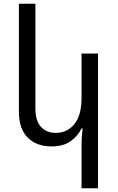

<svg xmlns="http://www.w3.org/2000/svg" viewBox="-20 -780 637 1036"><path d="M509 236H420V-1Q420 -44 426 -87H420Q401 -47 361.5 -18.5Q322 10 259 10Q177 10 129.5 -37.5Q82 -85 82 -178V-760H171V-195Q171 -128 201 -95.5Q231 -63 280 -63Q343 -63 381.5 -110.5Q420 -158 420 -252V-491H509Z"/></svg>

Font: Go Noto Current
Style: Regular
Weight: 400
Designer: Monotype Design Team
Foundry: Monotype Imaging Inc.
Version: Version 2.007; ttfautohint (v1.8) -l 8 -r 50 -G 200 -x 14 -D